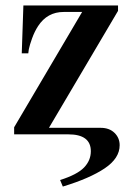

<svg xmlns="http://www.w3.org/2000/svg" viewBox="-20 -494 476 706"><path d="M32 0V-26L282 -450H214Q154 -450 120 -398Q107 -378 98 -353Q89 -328 86 -313L84 -298H60L66 -474H414V-454L160 -24H350Q382 -24 401 -5.5Q420 13 420 40Q420 88 365 125Q310 162 211 192L201 168Q264 148 289 122Q314 96 314 62Q314 0 231 0Z"/></svg>

Font: Old Standard TT
Style: Bold
Weight: 700
Designer: Alexey Kryukov <alexios@thessalonica.org.ru>
Version: Version 2.2